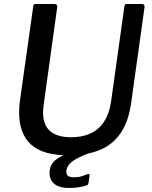

<svg xmlns="http://www.w3.org/2000/svg" viewBox="-20 -762 753 954"><path d="M632 -253Q619 -158 579 -100Q539 -42 474 -16Q409 10 322 10Q193 10 134 -44Q75 -98 75 -204Q75 -221 76.5 -239Q78 -257 81 -276L145 -729Q146 -737 148.5 -739.5Q151 -742 157 -742H251Q259 -742 262.5 -737Q266 -732 264 -724L198 -249Q197 -237 195.5 -226.5Q194 -216 194 -205Q194 -140 229.5 -110Q265 -80 334 -80Q389 -80 430 -99Q471 -118 497 -157.5Q523 -197 532 -258L598 -730Q600 -738 602 -740Q604 -742 610 -742H686Q693 -742 696 -737Q699 -732 698 -725L632 -253ZM227 85Q229 66 240 50Q251 34 275.5 19.5Q300 5 342 -8L420 0Q364 21 338.5 40.5Q313 60 310 86Q308 102 316.5 110.5Q325 119 348 119Q370 119 386.5 113.5Q403 108 413 104Q420 101 423 103.5Q426 106 425 113L420 146Q419 151 417 154.5Q415 158 411 159Q397 164 373.5 168Q350 172 323 172Q271 172 246.5 148.5Q222 125 227 85Z"/></svg>

Font: Libre Franklin Medium
Style: Italic
Weight: 500
Italic angle: -8°
Designer: Pablo Impallari, Rodrigo Fuenzalida, Nhung Nguyen
Foundry: Impallari Type
Version: Version 3.000